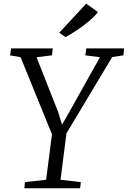

<svg xmlns="http://www.w3.org/2000/svg" viewBox="-20 -1000 680 1020"><path d="M109.5 0 112.5 -32.5 225 -45 256 -286.5 89.5 -696 33.5 -706 39 -743H260.5L256 -706L174 -696L289.5 -403.5L309.5 -337.5L347 -403L511 -696L433.5 -706L438.5 -743H639.5L635.5 -706L576 -697L333 -291.5L301.5 -45L409.5 -32.5L405.5 0ZM328 -803 294.5 -826 438 -980.5 500.5 -936Q483 -913 452 -887Q421 -861 387.5 -838.8Q354 -816.5 328 -803Z"/></svg>

Font: Merriweather 36pt Light
Style: Italic
Weight: 300
Italic angle: -7.8°
Version: Version 2.101